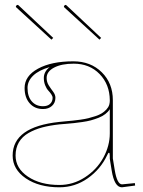

<svg xmlns="http://www.w3.org/2000/svg" viewBox="-20 -778 595 800"><path d="M201.7 -620.1 194.3 -612.8 47.9 -747.1Q43.9 -751 48.8 -755.4Q53.2 -759.8 57.6 -755.4ZM401.4 -620.1 394.5 -612.8 248 -747.1Q244.1 -751 249 -755.4Q252.9 -759.8 257.3 -755.4ZM187 -498.5Q142.1 -485.8 118.4 -463.1Q94.7 -440.4 94.7 -411.6Q94.7 -376 112.3 -355.7Q129.9 -335.4 159.2 -335.4Q178.2 -335.4 188.7 -345.2Q199.2 -355 199.2 -370.6Q199.2 -377 193.6 -385.3Q188 -393.6 180.9 -401.1Q173.8 -408.7 168.2 -422.6Q162.6 -436.5 162.6 -453.1Q162.6 -479.5 187 -498.5ZM285.6 -522.5Q357.9 -522.5 404.1 -476.8Q450.2 -431.2 450.2 -360.4V-117.7L458 -69.8Q467.8 -10.3 488.3 -9.8L542 -15.1L543 -4.9L488.3 2.4H487.8Q456.5 2.4 445.3 -67.9Q444.3 -73.2 442.4 -85.9Q440.4 -98.6 439 -106.9Q437.5 -115.2 437.5 -117.2V-127.9Q437.5 -141.6 434.1 -141.6Q430.7 -141.6 426.3 -130.9Q398.9 -72.8 345.7 -35.2Q292.5 2.4 227.5 2.4Q142.6 2.4 87.6 -34.9Q32.7 -72.3 32.7 -129.9Q32.7 -249.5 227.1 -270Q232.9 -270.5 252.4 -272.5Q272 -274.4 283.4 -275.4Q294.9 -276.4 314.9 -279.3Q335 -282.2 347.9 -285.4Q360.8 -288.6 377.2 -293.9Q393.6 -299.3 403.8 -305.7Q414.1 -312 422.9 -321.3Q431.6 -330.6 435.1 -341.3Q437.5 -350.1 437.5 -357.4V-360.4Q437 -426.3 395 -469.5Q353 -512.7 287.1 -512.7Q236.3 -512.7 205.3 -496.3Q174.3 -480 174.3 -453.1Q174.3 -436 183.3 -421.9Q192.4 -407.7 201.7 -395.5Q210.9 -383.3 210.9 -370.6Q210.9 -349.6 196.5 -336.7Q182.1 -323.7 159.2 -323.7Q124.5 -323.7 103.5 -347.7Q82.5 -371.6 82.5 -411.6Q82.5 -461.4 138.4 -491.9Q194.3 -522.5 285.6 -522.5ZM437.5 -323.2Q430.7 -312 418.7 -302.7Q406.7 -293.5 390.4 -287.1Q374 -280.8 358.9 -276.6Q343.8 -272.5 322.5 -269.5Q301.3 -266.6 288.3 -265.1Q275.4 -263.7 254.6 -262Q233.9 -260.3 228 -259.8Q187.5 -255.4 156.2 -247.1Q125 -238.8 98.9 -223.9Q72.8 -209 58.8 -185.3Q44.9 -161.6 44.9 -129.9Q44.9 -76.7 96.4 -42Q147.9 -7.3 227.5 -7.3Q284.7 -7.3 333.7 -39.1Q382.8 -70.8 410.2 -120.4Q437.5 -169.9 437.5 -222.7Z"/></svg>

Font: ZnikomitNo24
Style: Thin
Weight: 300
Designer: gluk
Foundry: gluk
Version: Version 0.55